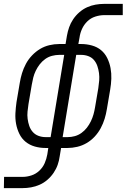

<svg xmlns="http://www.w3.org/2000/svg" viewBox="-40 -755 660 990"><path d="M-20 215 -19 157H77Q99 157 122 149.5Q145 142 163 125Q181 108 190.5 86Q200 64 204 41L209 8H194Q166 8 139.5 0.5Q113 -7 92.5 -23.5Q72 -40 60 -64.5Q48 -89 43 -116Q38 -143 39.5 -171Q41 -199 45 -228L62 -328Q66 -353 73.5 -377.5Q81 -402 93.5 -425.5Q106 -449 125 -469Q144 -489 166.5 -502.5Q189 -516 214.5 -522Q240 -528 265 -528H298L305 -570Q309 -593 316.5 -614.5Q324 -636 337.5 -656Q351 -676 369.5 -692Q388 -708 409 -717.5Q430 -727 452.5 -731Q475 -735 497 -735H593V-677H497Q475 -677 451.5 -669.5Q428 -662 410.5 -645Q393 -628 383 -606Q373 -584 370 -561L364 -528H379Q407 -528 434 -520.5Q461 -513 481 -496.5Q501 -480 513 -455.5Q525 -431 530 -404Q535 -377 534 -349Q533 -321 528 -292L511 -192Q507 -167 499.5 -142.5Q492 -118 479.5 -94.5Q467 -71 448.5 -51Q430 -31 407 -17.5Q384 -4 358.5 2Q333 8 308 8H275L268 50Q265 73 257.5 94.5Q250 116 236.5 136Q223 156 204.5 172Q186 188 164.5 197.5Q143 207 120.5 211Q98 215 76 215ZM195 -48H221L291 -472H265Q247 -472 228 -467Q209 -462 193 -450.5Q177 -439 165 -423.5Q153 -408 144.5 -390.5Q136 -373 131.5 -355Q127 -337 124 -319L107 -219Q104 -199 102 -180Q100 -161 102.5 -142Q105 -123 111 -105.5Q117 -88 129 -74.5Q141 -61 158.5 -54.5Q176 -48 195 -48ZM283 -48H309Q327 -48 345.5 -53Q364 -58 380 -69.5Q396 -81 408 -96.5Q420 -112 428.5 -129.5Q437 -147 442 -165Q447 -183 450 -201L467 -301Q470 -321 471.5 -340Q473 -359 470.5 -378Q468 -397 462 -414.5Q456 -432 444.5 -445.5Q433 -459 415.5 -465.5Q398 -472 379 -472H353Z"/></svg>

Font: Iosevka Light Extended
Style: Italic
Weight: 300
Width: 7
Italic angle: -9°
Monospace: yes
Designer: Belleve Invis
Foundry: Belleve Invis
Version: Version 32.5.0; ttfautohint (v1.8.4)